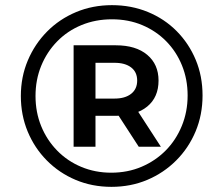

<svg xmlns="http://www.w3.org/2000/svg" viewBox="-20 -723 834 746"><path d="M413 3Q338 3 274 -24Q210 -51 162 -99.5Q114 -148 87.5 -212Q61 -276 61 -350Q61 -424 88 -488Q115 -552 163 -600.5Q211 -649 275.5 -676Q340 -703 415 -703Q490 -703 554.5 -676.5Q619 -650 666.5 -602Q714 -554 740.5 -490.5Q767 -427 767 -352Q767 -277 740 -212.5Q713 -148 664.5 -99.5Q616 -51 552 -24Q488 3 413 3ZM519 -153 421 -304H507L605 -153ZM412 -52Q476 -52 530 -75Q584 -98 624 -138.5Q664 -179 686.5 -234Q709 -289 709 -352Q709 -415 687 -469Q665 -523 625.5 -563Q586 -603 532.5 -625.5Q479 -648 415 -648Q351 -648 296.5 -625.5Q242 -603 202 -562Q162 -521 140 -467Q118 -413 118 -350Q118 -287 140 -233Q162 -179 202 -138Q242 -97 296 -74.5Q350 -52 412 -52ZM266 -153V-547H430Q508 -547 552 -510Q596 -473 596 -410Q596 -345 552 -309Q508 -273 430 -273H351V-153ZM351 -340H425Q466 -340 489.5 -358.5Q513 -377 513 -410Q513 -443 489.5 -461Q466 -479 425 -479H351Z"/></svg>

Font: MOST Montserrat SemiBold
Style: Italic
Weight: 600
Italic angle: -11.3°
Designer: Julieta Ulanovsky
Foundry: Julieta Ulanovsky
Version: Version 8.000;March 11, 2024;FontCreator 15.0.0.2926 64-bit